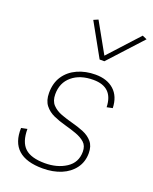

<svg xmlns="http://www.w3.org/2000/svg" viewBox="-142 -829 726 914"><g transform="rotate(20 221.5 -371.5)"><path d="M188 7Q21 7 26 -139L56 -145Q56 -79 87.5 -49.5Q119 -20 189 -20Q252 -20 296.5 -49Q341 -78 341 -133Q341 -163 323 -179Q305 -195 277 -205Q249 -215 217.5 -223.5Q186 -232 158 -244.5Q130 -257 112 -280Q94 -303 94 -342Q94 -392 117.5 -427Q141 -462 182 -480.5Q223 -499 273 -499Q332 -499 367 -467.5Q402 -436 404 -377L375 -371Q372 -472 272 -472Q205 -472 164.5 -438Q124 -404 124 -346Q124 -312 142 -293Q160 -274 188 -263.5Q216 -253 247 -245Q278 -237 306 -225.5Q334 -214 352 -193Q370 -172 370 -136Q370 -92 346 -59.5Q322 -27 281 -10Q240 7 188 7ZM266 -573 173 -740 196 -750 281 -598 420 -750 443 -740 290 -573Z"/></g></svg>

Font: Livvic Thin
Style: Italic
Weight: 250
Italic angle: -10°
Designer: Jacques Le Bailly, Baron von Fonthausen
Version: Version 1.001; ttfautohint (v1.8.2)